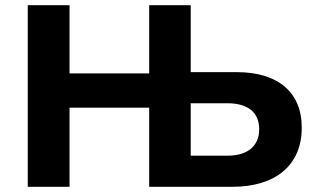

<svg xmlns="http://www.w3.org/2000/svg" viewBox="-20 -720 1211 740"><path d="M892 -442H715V-700H555V-437H248V-700H87V0H248V-305H555V0H875C1042 0 1143 -83 1143 -228C1143 -365 1051 -442 892 -442ZM857 -120H715V-322H857C935 -322 979 -287 979 -222C979 -157 934 -120 857 -120Z"/></svg>

Font: AWKNG-Font
Style: Bold
Weight: 700
Designer: Awakening Church
Foundry: Awakening Church
Version: Version 1.700;PS 001.700;hotconv 1.0.88;makeotf.lib2.5.64775